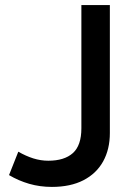

<svg xmlns="http://www.w3.org/2000/svg" viewBox="-20 -720 542 755"><path d="M184 15Q137 15 94.8 2.8Q52.5 -9.5 15.5 -31.5L52 -123.5Q81.5 -106.5 110.8 -97.2Q140 -88 170 -88Q233 -88 266.5 -118Q300 -148 300 -215.5V-700H412V-197Q412 -133 385.5 -85.2Q359 -37.5 308 -11.2Q257 15 184 15Z"/></svg>

Font: Geologica Thin Roman
Style: Regular
Weight: 400
Version: Version 1.010;gftools[0.9.28]